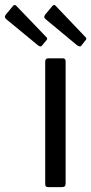

<svg xmlns="http://www.w3.org/2000/svg" viewBox="-109 -770 375 790"><path d="M161 -17Q161 -7 157.5 -3.5Q154 0 143 0H92Q83 0 80 -3Q77 -6 77 -14V-516Q77 -530 89 -530H150Q161 -530 161 -517ZM-55 -746Q-48 -753 -42 -746L82 -617Q89 -611 81 -603L65 -584Q62 -579 58 -579Q54 -579 48 -583L-82 -690Q-89 -696 -89 -700Q-89 -704 -85 -710ZM107 -746Q114 -753 120 -746L243 -617Q250 -611 242 -603L227 -584Q224 -579 220 -579Q216 -579 209 -583L80 -690Q73 -696 73 -700Q73 -704 77 -710Z"/></svg>

Font: Libre Franklin Thin
Style: Regular
Weight: 400
Version: Version 3.000